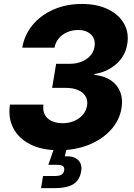

<svg xmlns="http://www.w3.org/2000/svg" viewBox="-20 -758 687 982"><path d="M280.8 10.3Q193.4 10.3 133.8 -20.3Q74.2 -50.8 47.4 -103.8Q20.5 -156.7 31.2 -223.1H202.1Q197.8 -194.3 208.5 -172.9Q219.2 -151.4 242.9 -139.6Q266.6 -127.9 299.8 -127.9Q332.5 -127.9 359.1 -139.2Q385.7 -150.4 403.3 -170.7Q420.9 -190.9 425.3 -217.8Q429.7 -244.6 417.7 -265.1Q405.8 -285.6 379.9 -297.1Q354 -308.6 316.4 -308.6H246.6L267.1 -431.6H336.4Q370.1 -431.6 397.2 -442.6Q424.3 -453.6 441.7 -472.9Q459 -492.2 463.4 -518.6Q467.8 -544.4 458.5 -563.5Q449.2 -582.5 429.2 -593.5Q409.2 -604.5 380.4 -604.5Q349.6 -604.5 323.7 -593.3Q297.9 -582 280.8 -561.8Q263.7 -541.5 258.8 -514.2H93.8Q105 -579.6 146.7 -630.1Q188.5 -680.7 253.7 -709.2Q318.8 -737.8 398.9 -737.8Q476.1 -737.8 531.7 -710.9Q587.4 -684.1 614 -637.7Q640.6 -591.3 630.9 -532.7Q620.6 -470.2 573.7 -429.7Q526.9 -389.2 462.9 -379.4L462.4 -375.5Q516.1 -369.1 549.3 -345.5Q582.5 -321.8 595.7 -285.6Q608.9 -249.5 601.6 -205.1Q591.3 -142.6 547.1 -93.8Q502.9 -44.9 434.3 -17.3Q365.7 10.3 280.8 10.3ZM189.9 204.1 200.2 142.1H262.2Q283.7 142.1 294.7 135.3Q305.7 128.4 308.1 113.8Q310.5 98.6 302 91.8Q293.5 85 272 85H227.1L263.7 -20.5H324.7L321.3 0L311.5 41.5Q357.4 39.1 379.4 60.3Q401.4 81.5 395 118.7Q387.7 163.1 355.5 183.6Q323.2 204.1 262.7 204.1Z"/></svg>

Font: Inter 20pt ExtraBold
Style: Italic
Weight: 800
Italic angle: -9.3988°
Version: Version 4.001;git-66647c0bb